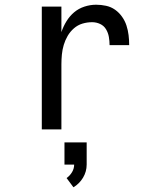

<svg xmlns="http://www.w3.org/2000/svg" viewBox="-20 -548 640 813"><path d="M157 0V-520H240V-412Q248 -436 261.5 -458Q275 -480 294 -496Q313 -512 337.5 -520Q362 -528 387 -528Q408 -528 429 -523.5Q450 -519 467 -507Q484 -495 496.5 -477.5Q509 -460 515.5 -440Q522 -420 524.5 -399Q527 -378 527 -357H444Q444 -374 441 -391.5Q438 -409 429 -424Q420 -439 404 -446.5Q388 -454 370 -454Q349 -454 329 -448Q309 -442 293 -428Q277 -414 266.5 -396Q256 -378 250 -358Q244 -338 242 -317Q240 -296 240 -276V0ZM291 245 262 206Q276 196 285 181Q294 166 294 149H253V55H347V149Q347 164 343 178Q339 192 331.5 204.5Q324 217 313.5 227.5Q303 238 291 245Z"/></svg>

Font: Iosevka SS04 Extended
Style: Regular
Weight: 400
Width: 7
Monospace: yes
Designer: Belleve Invis
Foundry: Belleve Invis
Version: Version 19.0.0; ttfautohint (v1.8.4)